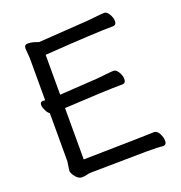

<svg xmlns="http://www.w3.org/2000/svg" viewBox="-132 -831 902 959"><g transform="rotate(-20 319.0 -351.0)"><path d="M142 16Q124 16 108.5 -3.5Q93 -23 93 -37L100 -84V-340Q90 -346 81.5 -363.5Q73 -381 73 -393Q73 -410 90 -410L100 -408V-634L96 -685Q96 -705 116 -705Q131 -705 151 -699L171 -692L440 -710Q462 -712 488 -715Q514 -718 526 -718Q540 -718 551.5 -698.5Q563 -679 563 -662Q563 -640 544 -640Q456 -640 180 -621V-409L385 -422Q407 -424 433 -427Q459 -430 471 -430Q485 -430 496.5 -410.5Q508 -391 508 -373Q508 -351 489 -351Q404 -351 180 -338V-65Q523 -71 555 -73H556Q573 -73 583.5 -52Q594 -31 594 -14Q594 8 576 8Q552 5 489 5L195 9Q180 9 168.5 12.5Q157 16 142 16Z"/></g></svg>

Font: LXGW WenKai Lite
Style: Bold
Weight: 700
Designer: LXGW / Fontworks Inc.
Foundry: LXGW / Fontworks Inc.
Version: Version 1.330;April 28, 2024